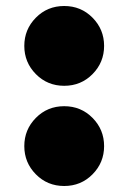

<svg xmlns="http://www.w3.org/2000/svg" viewBox="-20 -604 428 640"><path d="M99.5 -211Q138 -250 194 -250Q250 -250 288.5 -211Q327 -172 327 -117Q327 -62 288.5 -23Q250 16 194 16Q138 16 99.5 -23Q61 -62 61 -117Q61 -172 99.5 -211ZM99.5 -545Q138 -584 194 -584Q250 -584 288.5 -545Q327 -506 327 -451Q327 -396 288.5 -357Q250 -318 194 -318Q138 -318 99.5 -357Q61 -396 61 -451Q61 -506 99.5 -545Z"/></svg>

Font: Spartan MB
Style: Regular
Weight: 900
Designer: Matt Bailey
Foundry: Matt Bailey
Version: Version 001.001